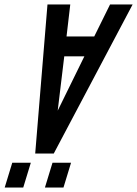

<svg xmlns="http://www.w3.org/2000/svg" viewBox="-20 -839 613 859"><path d="M573.4 -819H472.4L401.7 -676H277.7L294.4 -819H192.4L137.5 -152H220.5ZM357.5 -587 238.2 -344 267.5 -587ZM117.9 -111H34.9L1 0H84ZM297.9 -111H214.9L181 0H264Z"/></svg>

Font: Din Kursivschrift
Style: Condensed Italic Polish
Weight: 400
Version: Version 1.07